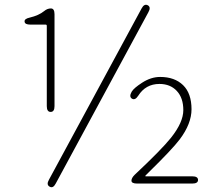

<svg xmlns="http://www.w3.org/2000/svg" viewBox="-20 -761 898 796"><path d="M186 13Q171 5 183 -16L567 -726Q578 -747 593 -739Q607 -731 595 -710L211 0Q200 21 186 13ZM549 0Q525 0 525 -12Q525 -23 538 -36Q650 -141 689 -190Q740 -254 740 -304.5Q740 -355 713 -384Q686 -413 641 -413Q584 -413 553 -364Q540 -344 527 -352Q514 -360 526 -381Q535 -396 569 -418Q606 -442 644 -442Q704 -442 739 -408Q774 -374 774 -308Q774 -248 725 -183Q694 -142 596 -46L584 -34Q580 -30 585 -30H777Q801 -30 801 -15Q801 0 777 0ZM190 -297Q174 -297 174 -321V-654Q174 -659 169 -659H106Q83 -659 82 -671Q80 -683 103 -688Q141 -697 163 -715Q176 -726 191 -726Q206 -726 206 -702V-321Q206 -297 190 -297Z"/></svg>

Font: Resource Han Rounded KR ExtraLight
Style: Regular
Weight: 250
Designer: Cyano Hao (round all glyphs); Ryoko NISHIZUKA 西塚涼子 (kana, bopomofo & ideographs); Paul D. Hunt (Latin, Greek & Cyrillic)
Foundry: Cyano Hao
Version: 0.990